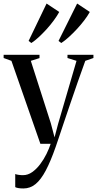

<svg xmlns="http://www.w3.org/2000/svg" viewBox="-32 -812 547 1084"><path d="M100.5 252Q84 252 72 250Q60 248 54 244.5V170.5Q61 173.5 73.2 175.2Q85.5 177 97.5 177Q125.5 177 150 159.5Q174.5 142 195 114.8Q215.5 87.5 230.5 57Q245.5 26.5 254 0H196L32.5 -468.5L-11.5 -484.5V-502.5H191V-484L142 -468.5L255 -116L276 -36.5L296 -112.5L400 -468.5L349 -484.5V-502.5H495.5V-484.5L449.5 -468.5Q429 -412 407.2 -349.8Q385.5 -287.5 365 -227.2Q344.5 -167 327.2 -115.8Q310 -64.5 298.2 -29.2Q286.5 6 282.5 17Q254 98.5 226.5 150.5Q199 202.5 168.8 227.2Q138.5 252 100.5 252ZM313.5 -569.5 298.5 -581 403.5 -792 475 -744.5Q463 -722.5 444 -697.5Q425 -672.5 402.5 -648.2Q380 -624 357.2 -603.2Q334.5 -582.5 314.5 -569.5ZM144.5 -569.5 129.5 -581 231 -792 302.5 -744.5Q290.5 -722.5 272.2 -697.5Q254 -672.5 232 -648.2Q210 -624 187.8 -603.2Q165.5 -582.5 145.5 -569.5Z"/></svg>

Font: Merriweather 144pt
Style: Regular
Weight: 400
Version: Version 2.100